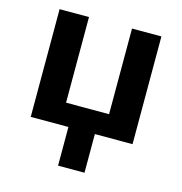

<svg xmlns="http://www.w3.org/2000/svg" viewBox="-109 -645 890 940"><g transform="rotate(15 336.0 -175.0)"><path d="M269 0H78V-546H227V-112H445V-546H594V0H403V196H269Z"/></g></svg>

Font: Noto IKEA Latin
Style: Bold
Weight: 700
Designer: Monotype Design Team
Foundry: Monotype Imaging Inc.
Version: Version 1.0